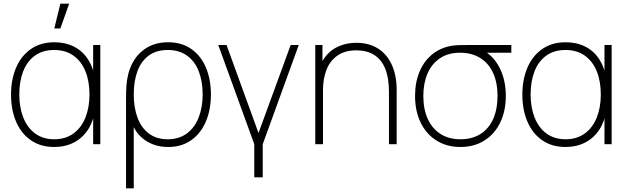

<svg xmlns="http://www.w3.org/2000/svg" viewBox="-20 -785 3419 1045"><path d="M308.5 -765 275.5 -630H308.5L356.5 -765ZM275 15Q200.5 15 147.5 -22Q94.5 -59 67.2 -123.8Q40 -188.5 40 -270Q40 -351.5 67.2 -416Q94.5 -480.5 147.8 -517.8Q201 -555 276 -555Q336 -555 383 -531Q430 -507 459.2 -461.8Q488.5 -416.5 497 -355L487 -328V-540H526V0H487V-214L497 -187Q488.5 -124.5 458.8 -79Q429 -33.5 381.8 -9.2Q334.5 15 275 15ZM275 -27Q336.5 -27 379.8 -58.5Q423 -90 445 -145.2Q467 -200.5 467 -271Q467 -342.5 445 -397Q423 -451.5 379.8 -482.2Q336.5 -513 275 -513Q212.5 -513 169.8 -482Q127 -451 106 -396.2Q85 -341.5 85 -271Q85 -200.5 106.8 -145.2Q128.5 -90 171.2 -58.5Q214 -27 275 -27Z M666 -241Q666 -266 666.5 -285Q667 -304 668 -317Q672.5 -386.5 700.2 -440.2Q728 -494 777.8 -524.5Q827.5 -555 895 -555Q969.5 -555 1022 -517.8Q1074.5 -480.5 1101.2 -416.2Q1128 -352 1128 -271Q1128 -189 1100.8 -124.2Q1073.5 -59.5 1021 -22.2Q968.5 15 896 15Q831 15 781.8 -14.2Q732.5 -43.5 708 -93V240H666ZM893 -27Q954 -27 996.8 -58.5Q1039.5 -90 1061.2 -145.2Q1083 -200.5 1083 -271Q1083 -341.5 1062 -396.2Q1041 -451 998.2 -482Q955.5 -513 893 -513Q831.5 -513 790 -482.8Q748.5 -452.5 728.2 -398.2Q708 -344 708 -272Q708 -200 728.2 -145Q748.5 -90 790 -58.5Q831.5 -27 893 -27Z M1364 180V0L1168 -540H1213L1387 -61L1562 -540H1606L1410 0V180Z M2097 -286Q2097 -362 2076.2 -412Q2055.5 -462 2016 -486.5Q1976.5 -511 1920 -511Q1857 -511 1816.2 -482.2Q1775.5 -453.5 1756.8 -404.8Q1738 -356 1738 -295L1699 -294Q1699 -382.5 1728.5 -440.5Q1758 -498.5 1807.8 -525.2Q1857.5 -552 1920 -552Q1988 -552 2037.2 -521Q2086.5 -490 2112.8 -431.8Q2139 -373.5 2139 -294V0H2097ZM1696 0V-540H1735V-430H1738V0Z M2486 15Q2411.5 15 2355.5 -20.2Q2299.5 -55.5 2269.2 -118.5Q2239 -181.5 2239 -263Q2239 -337.5 2264 -396.2Q2289 -455 2335.5 -491.5Q2382 -528 2446 -537Q2462 -539 2484.2 -539.5Q2506.5 -540 2526 -540H2763V-498H2585L2607 -512Q2665.5 -482 2699.2 -415.8Q2733 -349.5 2733 -263Q2733 -181.5 2702.8 -118.5Q2672.5 -55.5 2616.5 -20.2Q2560.5 15 2486 15ZM2486 -27Q2550.5 -27 2596 -56.2Q2641.5 -85.5 2664.8 -138.8Q2688 -192 2688 -263Q2688 -333 2664.8 -385.8Q2641.5 -438.5 2596 -468Q2550.5 -497.5 2486 -498Q2421 -498.5 2375.5 -468.5Q2330 -438.5 2307 -385Q2284 -331.5 2284 -263Q2284 -191.5 2308 -138.2Q2332 -85 2377.5 -56Q2423 -27 2486 -27Z M3058 15Q2983.5 15 2930.5 -22Q2877.5 -59 2850.2 -123.8Q2823 -188.5 2823 -270Q2823 -351.5 2850.2 -416Q2877.5 -480.5 2930.8 -517.8Q2984 -555 3059 -555Q3119 -555 3166 -531Q3213 -507 3242.2 -461.8Q3271.5 -416.5 3280 -355L3270 -328V-540H3309V0H3270V-214L3280 -187Q3271.5 -124.5 3241.8 -79Q3212 -33.5 3164.8 -9.2Q3117.5 15 3058 15ZM3058 -27Q3119.5 -27 3162.8 -58.5Q3206 -90 3228 -145.2Q3250 -200.5 3250 -271Q3250 -342.5 3228 -397Q3206 -451.5 3162.8 -482.2Q3119.5 -513 3058 -513Q2995.5 -513 2952.8 -482Q2910 -451 2889 -396.2Q2868 -341.5 2868 -271Q2868 -200.5 2889.8 -145.2Q2911.5 -90 2954.2 -58.5Q2997 -27 3058 -27Z"/></svg>

Font: Hauora
Style: Regular
Weight: 400
Designer: Wayne Shih
Foundry: WCYS
Version: Version 1.001